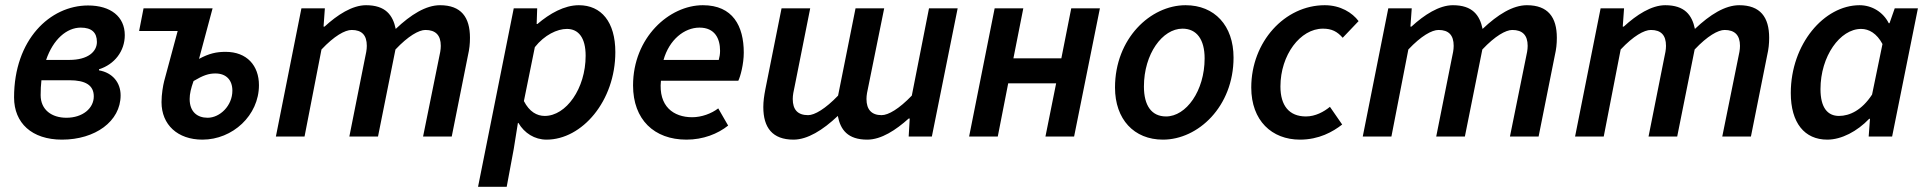

<svg xmlns="http://www.w3.org/2000/svg" viewBox="-20 -524 7404 737"><path d="M218 12C345 12 443 -58 443 -158C443 -207 412 -245 360 -254V-258C420 -277 459 -328 459 -389C459 -460 405 -503 318 -503C172 -503 34 -372 34 -150C34 -52 102 12 218 12ZM235 -72C179 -72 136 -102 136 -159C136 -179 137 -198 139 -216H246C308 -216 340 -197 340 -154C340 -108 297 -72 235 -72ZM290 -418C332 -418 352 -399 352 -363C352 -326 318 -294 246 -294H157C184 -373 236 -418 290 -418Z M757 12C873 12 974 -81 974 -197C974 -272 928 -325 846 -325C811 -325 783 -319 744 -298L796 -492H531L514 -405H662L610 -212C606 -196 600 -163 600 -132C600 -45 662 12 757 12ZM777 -72C737 -72 708 -95 708 -144C708 -164 713 -185 723 -213C760 -235 781 -242 807 -242C848 -242 872 -217 872 -176C872 -118 824 -72 777 -72Z M1039 0H1149L1214 -334C1263 -386 1304 -409 1330 -409C1369 -409 1388 -389 1388 -348C1388 -333 1385 -319 1380 -296L1321 0H1431L1498 -334C1547 -386 1588 -409 1613 -409C1652 -409 1672 -389 1672 -348C1672 -333 1669 -319 1664 -296L1604 0H1714L1776 -310C1782 -336 1784 -356 1784 -379C1784 -458 1750 -504 1669 -504C1615 -504 1557 -468 1499 -413C1488 -466 1460 -504 1385 -504C1332 -504 1275 -467 1226 -422H1222L1227 -492H1137Z M1815 193H1925L1952 48L1968 -52H1970C1993 -13 2032 12 2078 12C2214 12 2342 -136 2342 -324C2342 -440 2288 -504 2202 -504C2146 -504 2090 -472 2043 -432H2040L2042 -492H1952ZM2071 -79C2041 -79 2012 -95 1991 -136L2033 -343C2070 -390 2119 -413 2156 -413C2200 -413 2228 -380 2228 -310C2228 -184 2153 -79 2071 -79Z M2615 12C2679 12 2735 -10 2775 -42L2737 -108C2711 -88 2673 -74 2637 -74C2565 -74 2507 -116 2517 -214H2814C2822 -230 2835 -278 2835 -322C2835 -424 2793 -504 2678 -504C2549 -504 2410 -380 2410 -196C2410 -65 2491 12 2615 12ZM2527 -294C2549 -372 2607 -418 2665 -418C2724 -418 2744 -376 2744 -329C2744 -316 2742 -305 2739 -294Z M3026 12C3079 12 3138 -24 3196 -79C3206 -26 3234 12 3309 12C3363 12 3419 -25 3468 -69H3472L3468 0H3557L3656 -492H3546L3480 -157C3431 -106 3390 -82 3364 -82C3326 -82 3306 -103 3306 -144C3306 -159 3309 -173 3314 -196L3374 -492H3264L3197 -157C3148 -106 3107 -82 3082 -82C3042 -82 3023 -103 3023 -144C3023 -159 3026 -173 3031 -196L3090 -492H2980L2918 -182C2913 -156 2910 -135 2910 -113C2910 -34 2945 12 3026 12Z M3700 0H3810L3850 -204H4034L3993 0H4103L4202 -492H4092L4054 -300H3870L3908 -492H3798Z M4444 12C4579 12 4715 -115 4715 -303C4715 -426 4642 -504 4531 -504C4396 -504 4260 -376 4260 -188C4260 -66 4333 12 4444 12ZM4456 -77C4400 -77 4371 -119 4371 -192C4371 -317 4442 -414 4519 -414C4574 -414 4604 -372 4604 -300C4604 -175 4533 -77 4456 -77Z M4970 12C5043 12 5096 -18 5132 -46L5085 -114C5062 -95 5029 -77 4993 -77C4928 -77 4895 -119 4895 -192C4895 -313 4971 -414 5058 -414C5092 -414 5113 -403 5134 -379L5195 -443C5171 -475 5126 -504 5065 -504C4912 -504 4783 -364 4783 -188C4783 -61 4862 12 4970 12Z M5211 0H5321L5386 -334C5435 -386 5476 -409 5502 -409C5541 -409 5560 -389 5560 -348C5560 -333 5557 -319 5552 -296L5493 0H5603L5670 -334C5719 -386 5760 -409 5785 -409C5824 -409 5844 -389 5844 -348C5844 -333 5841 -319 5836 -296L5776 0H5886L5948 -310C5954 -336 5956 -356 5956 -379C5956 -458 5922 -504 5841 -504C5787 -504 5729 -468 5671 -413C5660 -466 5632 -504 5557 -504C5504 -504 5447 -467 5398 -422H5394L5399 -492H5309Z M6026 0H6136L6201 -334C6250 -386 6291 -409 6317 -409C6356 -409 6375 -389 6375 -348C6375 -333 6372 -319 6367 -296L6308 0H6418L6485 -334C6534 -386 6575 -409 6600 -409C6639 -409 6659 -389 6659 -348C6659 -333 6656 -319 6651 -296L6591 0H6701L6763 -310C6769 -336 6771 -356 6771 -379C6771 -458 6737 -504 6656 -504C6602 -504 6544 -468 6486 -413C6475 -466 6447 -504 6372 -504C6319 -504 6262 -467 6213 -422H6209L6214 -492H6124Z M6994 12C7049 12 7109 -20 7155 -68H7158L7153 0H7243L7342 -492H7253L7233 -435H7230C7209 -477 7166 -504 7118 -504C6982 -504 6854 -355 6854 -167C6854 -52 6907 12 6994 12ZM7039 -79C6995 -79 6968 -111 6968 -182C6968 -308 7043 -413 7124 -413C7154 -413 7184 -396 7206 -355L7166 -161C7127 -101 7080 -79 7039 -79Z"/></svg>

Font: Source Sans Pro Semibold
Style: Italic
Weight: 600
Italic angle: -11°
Designer: Paul D. Hunt
Foundry: Adobe Systems Incorporated
Version: Version 3.006;hotconv 1.0.111;makeotfexe 2.5.65597